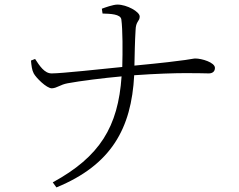

<svg xmlns="http://www.w3.org/2000/svg" viewBox="-20 -770 1040 837"><path d="M115 -506C117 -485 119 -465 127 -450C137 -431 183 -385 206 -385C229 -386 242 -401 275 -407C328 -417 432 -430 510 -437C495 -217 415 -87 210 25L226 47C465 -51 553 -210 565 -442C763 -456 858 -450 890 -450C906 -450 917 -458 917 -474C917 -498 859 -515 832 -515C816 -515 818 -508 566 -484C567 -531 568 -591 571 -638C572 -679 589 -676 589 -698C589 -719 533 -750 492 -750C473 -750 437 -737 424 -732L427 -711C460 -710 506 -709 509 -685C515 -641 515 -545 513 -478C424 -469 248 -450 206 -450C174 -449 152 -484 133 -513Z"/></svg>

Font: Noto Serif CJK TC Light
Style: Regular
Weight: 300
Designer: Ryoko NISHIZUKA 西塚涼子 (kana & ideographs); Frank Grießhammer (Latin, Greek & Cyrillic); Wenlong ZHANG 张文龙 (bopomofo); San
Foundry: Adobe
Version: Version 2.001;hotconv 1.1.0;makeotfexe 2.6.0